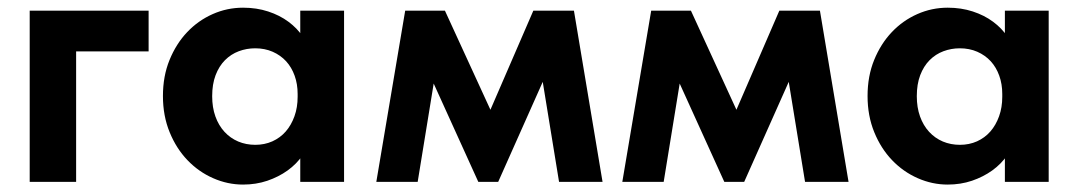

<svg xmlns="http://www.w3.org/2000/svg" viewBox="-20 -485 2876 512"><path d="M59.2 0H183V-348H376.3V-456.5H59.2Z M780.7 0H897.5V-325.5V-332.5V-456.5H780.7V-332.5L773.7 -325.5V-126L780.7 -111ZM628.2 7.2Q662.7 7.2 692.9 -3Q723 -13.3 746.9 -30.4Q770.7 -47.5 786.9 -70.9Q803 -94.3 808.8 -120.8V-226.8H773.7Q773.7 -198.5 765.2 -174.9Q756.7 -151.3 742 -134.4Q727.2 -117.5 706.4 -108.1Q685.5 -98.8 660.8 -98.8Q636.3 -98.8 615.3 -107.6Q594.3 -116.5 578.6 -133.5Q563 -150.5 554.4 -174.5Q545.8 -198.5 545.8 -228.5Q545.8 -260.5 554.9 -284.5Q564 -308.5 579.9 -324.5Q595.8 -340.5 616.8 -348.4Q637.8 -356.2 660.5 -356.2Q686 -356.2 707.1 -347Q728.2 -337.7 743 -321.6Q757.7 -305.5 765.7 -283.1Q773.7 -260.8 773.7 -234.5H803.8V-342Q801.5 -366 787 -387.9Q772.5 -409.8 749.2 -427Q726 -444.3 695.1 -454.4Q664.2 -464.5 628.2 -464.5Q585.7 -464.5 547.1 -447.4Q508.5 -430.3 479.1 -399.3Q449.7 -368.3 432.1 -325.1Q414.5 -282 414.5 -229Q414.5 -176 432.4 -132.4Q450.2 -88.8 480 -57.8Q509.7 -26.8 548.4 -9.8Q587 7.2 628.2 7.2Z M983.5 0H1093.8L1136.5 -262.2L1255.5 0H1308.5L1427.3 -266.7L1470.8 0H1586.8L1510.5 -456.5H1402.2L1287.8 -192.3L1166.5 -456.5H1060.5Z M1639.5 0H1749.8L1792.5 -262.2L1911.5 0H1964.5L2083.3 -266.7L2126.8 0H2242.8L2166.5 -456.5H2058.2L1943.8 -192.3L1822.5 -456.5H1716.5Z M2659.7 0H2776.5V-325.5V-332.5V-456.5H2659.7V-332.5L2652.7 -325.5V-126L2659.7 -111ZM2507.2 7.2Q2541.7 7.2 2571.9 -3Q2602 -13.3 2625.9 -30.4Q2649.7 -47.5 2665.9 -70.9Q2682 -94.3 2687.8 -120.8V-226.8H2652.7Q2652.7 -198.5 2644.2 -174.9Q2635.7 -151.3 2621 -134.4Q2606.2 -117.5 2585.4 -108.1Q2564.5 -98.8 2539.8 -98.8Q2515.3 -98.8 2494.3 -107.6Q2473.3 -116.5 2457.6 -133.5Q2442 -150.5 2433.4 -174.5Q2424.8 -198.5 2424.8 -228.5Q2424.8 -260.5 2433.9 -284.5Q2443 -308.5 2458.9 -324.5Q2474.8 -340.5 2495.8 -348.4Q2516.8 -356.2 2539.5 -356.2Q2565 -356.2 2586.1 -347Q2607.2 -337.7 2622 -321.6Q2636.7 -305.5 2644.7 -283.1Q2652.7 -260.8 2652.7 -234.5H2682.8V-342Q2680.5 -366 2666 -387.9Q2651.5 -409.8 2628.2 -427Q2605 -444.3 2574.1 -454.4Q2543.2 -464.5 2507.2 -464.5Q2464.7 -464.5 2426.1 -447.4Q2387.5 -430.3 2358.1 -399.3Q2328.7 -368.3 2311.1 -325.1Q2293.5 -282 2293.5 -229Q2293.5 -176 2311.4 -132.4Q2329.2 -88.8 2359 -57.8Q2388.7 -26.8 2427.4 -9.8Q2466 7.2 2507.2 7.2Z"/></svg>

Font: Tilda Sans VF
Style: Regular
Weight: 400
Designer: ParaType Ltd
Foundry: ParaType Ltd
Version: Version 1.010